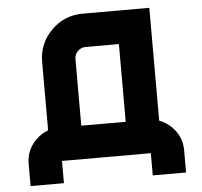

<svg xmlns="http://www.w3.org/2000/svg" viewBox="-52 -689 885 841"><g transform="rotate(-5 390.5 -269.0)"><path d="M341.8 -488.3Q321.8 -488.3 307.4 -473.9Q293 -459.5 293 -439.5V-146.5H488.3V-488.3ZM146.5 -439.5Q146.5 -520.5 203.6 -577.6Q260.7 -634.8 341.8 -634.8H634.8V-138.7Q665 -127.9 689.5 -103.5Q732.4 -60.5 732.4 0V97.7H585.9V0H195.3V97.7H48.8V0Q48.8 -60.5 91.8 -103.5Q116.2 -127.9 146.5 -138.7Z"/></g></svg>

Font: Audex
Style: Regular
Weight: 400
Designer: GGBotNet
Foundry: GGBotNet
Version: 1.00